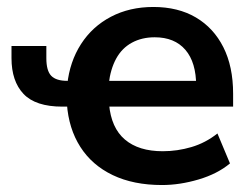

<svg xmlns="http://www.w3.org/2000/svg" viewBox="-20 -521 713 551"><path d="M445 10Q363 10 303.5 -18.5Q244 -47 210.5 -99.5Q177 -152 172 -223L186 -215H159Q82 -215 47.5 -251.5Q13 -288 13 -354V-389H113V-354Q113 -318 127 -303.5Q141 -289 173 -289H183L173 -278Q180 -344 212.5 -394.5Q245 -445 298.5 -473Q352 -501 420 -501Q491 -501 542 -471Q593 -441 621 -385.5Q649 -330 649 -252V-215H286L293 -222Q299 -154 338.5 -120.5Q378 -87 447 -87Q489 -87 529.5 -99Q570 -111 604 -138L640 -52Q604 -22 550 -6Q496 10 445 10ZM424 -414Q387 -414 358.5 -398.5Q330 -383 313.5 -353Q297 -323 292 -280L285 -289H559L543 -274Q543 -342 512 -378Q481 -414 424 -414Z"/></svg>

Font: Nunito Sans 11pt
Style: Bold
Weight: 700
Version: Version 3.101;gftools[0.9.27]